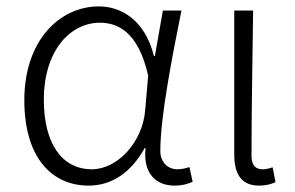

<svg xmlns="http://www.w3.org/2000/svg" viewBox="-20 -567 922 600"><path d="M257 13C329 13 389 -27 432 -104H435C426 -26 467 13 525 13C551 13 569 7 582 1L572 -45C561 -41 547 -38 534 -38C505 -38 481 -60 481 -95C481 -200 517 -385 547 -534H489L464 -392H461C433 -505 358 -547 289 -547C166 -547 56 -440 56 -254C56 -78 139 13 257 13ZM267 -38C172 -38 117 -121 117 -255C117 -411 201 -496 292 -496C344 -496 411 -472 443 -331L434 -226C427 -123 347 -38 267 -38Z M790 13C813 13 829 8 841 2L832 -44C819 -40 810 -38 800 -38C780 -38 766 -50 766 -78C766 -225 769 -379 771 -534H712V-85C712 -19 737 13 790 13Z"/></svg>

Font: Noto Sans TC Light
Style: Regular
Weight: 300
Designer: Ryoko NISHIZUKA 西塚涼子 (kana, bopomofo & ideographs); Paul D. Hunt (Latin, Greek & Cyrillic); Sandoll Communications 산돌커뮤니
Foundry: Adobe
Version: Version 2.004;hotconv 1.0.118;makeotfexe 2.5.65603